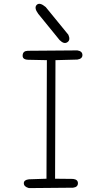

<svg xmlns="http://www.w3.org/2000/svg" viewBox="-20 -981 540 983"><path d="M376 -723Q402 -719 402 -699Q402 -680 376 -676L264 -673L262 -66L354 -65Q379 -62 379 -43Q379 -23 354 -20L128 -18Q102 -25 102 -43Q102 -60 128 -63L218 -66L220 -673L124 -675Q94 -676 96 -698Q97 -720 122 -721ZM330 -803Q342 -776 325 -765Q308 -753 285 -776L176 -910Q153 -941 168 -956Q183 -971 214 -945Z"/></svg>

Font: Yomogi
Style: Regular
Weight: 400
Designer: satsuyako
Foundry: satsuyako
Version: Version 3.100